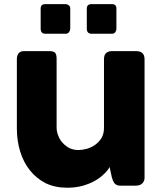

<svg xmlns="http://www.w3.org/2000/svg" viewBox="-20 -876 742 906"><path d="M649.4 -8.8Q642.6 -2.9 635.7 -2Q628.9 0 622.1 0Q596.7 0 546.9 0Q537.1 0 531.2 -2.9Q524.4 -6.8 519.5 -11.7Q515.6 -17.6 512.7 -24.4Q509.8 -31.2 507.8 -39.1Q503.9 -55.7 497.1 -87.9Q489.3 -72.3 471.7 -55.7Q454.1 -38.1 428.7 -23.4Q403.3 -8.8 369.1 1Q335.9 9.8 296.9 9.8Q239.3 9.8 195.3 -11.7Q151.4 -34.2 121.1 -72.3Q90.8 -110.4 75.2 -161.1Q59.6 -211.9 59.6 -268.6Q59.6 -377.9 59.6 -596.7Q59.6 -615.2 68.4 -625Q76.2 -634.8 94.7 -634.8Q132.8 -634.8 210 -634.8Q231.4 -634.8 239.3 -627.9Q247.1 -620.1 247.1 -599.6Q247.1 -491.2 247.1 -274.4Q247.1 -252.9 255.9 -233.4Q263.7 -213.9 278.3 -199.2Q292 -184.6 310.5 -175.8Q329.1 -168 350.6 -168Q368.2 -168 389.6 -173.8Q410.2 -179.7 428.7 -192.4Q446.3 -205.1 459 -224.6Q470.7 -245.1 470.7 -273.4Q470.7 -380.9 470.7 -597.7Q470.7 -606.4 473.6 -615.2Q476.6 -623 483.4 -627.9Q490.2 -631.8 496.1 -633.8Q502 -634.8 508.8 -634.8Q546.9 -634.8 622.1 -634.8Q643.6 -634.8 653.3 -624Q662.1 -614.3 662.1 -596.7Q662.1 -410.2 662.1 -37.1Q662.1 -27.3 658.2 -19.5Q654.3 -11.7 646.5 -6.8Q647.5 -7.8 649.4 -8.8ZM171.9 -835.9Q171.9 -856.4 193.4 -856.4Q225.6 -856.4 291 -856.4Q297.9 -856.4 304.7 -850.6Q311.5 -845.7 311.5 -835.9Q311.5 -803.7 311.5 -741.2Q311.5 -732.4 305.7 -724.6Q299.8 -716.8 291 -716.8Q258.8 -716.8 193.4 -716.8Q171.9 -716.8 171.9 -741.2Q171.9 -772.5 171.9 -835.9ZM389.6 -835.9Q389.6 -856.4 412.1 -856.4Q444.3 -856.4 508.8 -856.4Q529.3 -856.4 529.3 -835.9Q529.3 -803.7 529.3 -741.2Q529.3 -732.4 524.4 -724.6Q518.6 -716.8 508.8 -716.8Q476.6 -716.8 412.1 -716.8Q389.6 -716.8 389.6 -741.2Q389.6 -772.5 389.6 -835.9Z"/></svg>

Font: Cocogoose
Style: Regular
Weight: 400
Designer: Cosimo Lorenzo Pancini
Version: Version 1.000